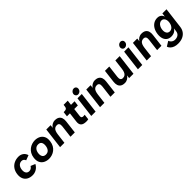

<svg xmlns="http://www.w3.org/2000/svg" viewBox="386 -2440 4388 4388"><g transform="rotate(-45 2580.0 -246.0)"><path d="M534 -381 412 -335Q406 -359 383.5 -379.5Q361 -400 326 -400Q272 -400 235 -362Q198 -324 190 -255Q182 -186 209 -147Q236 -108 290 -108Q325 -108 352.5 -128.5Q380 -149 392 -173L502 -127Q465 -58 405.5 -23Q346 12 280 12Q199 12 142.5 -20Q86 -52 60 -111.5Q34 -171 44 -254Q54 -337 94.5 -396.5Q135 -456 200 -488Q265 -520 346 -520Q412 -520 462.5 -485Q513 -450 534 -381Z M810 12Q742 12 684 -16Q626 -44 595.5 -103Q565 -162 576 -254Q585 -324 614.5 -374Q644 -424 686.5 -456.5Q729 -489 778.5 -504.5Q828 -520 876 -520Q945 -520 1002 -492Q1059 -464 1089.5 -405.5Q1120 -347 1108 -254Q1099 -185 1070.5 -135Q1042 -85 999.5 -52Q957 -19 908 -3.5Q859 12 810 12ZM825 -108Q886 -108 920 -147.5Q954 -187 962 -254Q970 -320 946.5 -360Q923 -400 861 -400Q803 -400 766.5 -360Q730 -320 722 -254Q714 -187 740.5 -147.5Q767 -108 825 -108Z M1173 0 1235 -508H1375L1366 -430Q1376 -448 1392 -464.5Q1408 -481 1428 -493.5Q1448 -506 1472 -513Q1496 -520 1521 -520Q1588 -520 1627 -494Q1666 -468 1680.5 -421.5Q1695 -375 1687 -315L1649 0H1509L1545 -296Q1552 -352 1534.5 -380Q1517 -408 1474 -408Q1433 -408 1406 -388.5Q1379 -369 1364 -331Q1349 -293 1342 -239L1313 0Z M2016 12Q1918 12 1878.5 -28.5Q1839 -69 1849 -149L1878 -387H1782L1797 -508H1816Q1848 -508 1867 -515Q1886 -522 1895.5 -538.5Q1905 -555 1908 -582L1914 -627H2048L2033 -507H2149L2134 -387H2018L1993 -184Q1989 -149 2005.5 -135.5Q2022 -122 2042 -122Q2052 -122 2067 -123Q2082 -124 2094 -126L2079 4Q2066 8 2047 10Q2028 12 2016 12Z M2319.4 -559Q2285 -559 2263.5 -584.5Q2242 -610 2245.6 -643.7Q2251 -679 2278.5 -704Q2306 -729 2340.2 -729Q2376 -729 2397.5 -704Q2419 -679 2413.6 -643.7Q2410 -610 2382.7 -584.5Q2355.3 -559 2319.4 -559ZM2181 0 2243 -508H2383L2321 0Z M2465 0 2527 -508H2667L2658 -430Q2668 -448 2684 -464.5Q2700 -481 2720 -493.5Q2740 -506 2764 -513Q2788 -520 2813 -520Q2880 -520 2919 -494Q2958 -468 2972.5 -421.5Q2987 -375 2979 -315L2941 0H2801L2837 -296Q2844 -352 2826.5 -380Q2809 -408 2766 -408Q2725 -408 2698 -388.5Q2671 -369 2656 -331Q2641 -293 2634 -239L2605 0Z M3607 -508 3545 0H3405L3414 -78Q3404 -60 3388 -43.5Q3372 -27 3352 -14.5Q3332 -2 3308.5 5Q3285 12 3259 12Q3192 12 3153 -14.5Q3114 -41 3100 -87Q3086 -133 3093 -193L3131 -508H3271L3235 -212Q3228 -157 3245.5 -128.5Q3263 -100 3306 -100Q3348 -100 3374.5 -120Q3401 -140 3416.5 -177.5Q3432 -215 3438 -269L3467 -508Z M3827.4 -559Q3793 -559 3771.5 -584.5Q3750 -610 3753.6 -643.7Q3759 -679 3786.5 -704Q3814 -729 3848.2 -729Q3884 -729 3905.5 -704Q3927 -679 3921.6 -643.7Q3918 -610 3890.7 -584.5Q3863.3 -559 3827.4 -559ZM3689 0 3751 -508H3891L3829 0Z M3973 0 4035 -508H4175L4166 -430Q4176 -448 4192 -464.5Q4208 -481 4228 -493.5Q4248 -506 4272 -513Q4296 -520 4321 -520Q4388 -520 4427 -494Q4466 -468 4480.5 -421.5Q4495 -375 4487 -315L4449 0H4309L4345 -296Q4352 -352 4334.5 -380Q4317 -408 4274 -408Q4233 -408 4206 -388.5Q4179 -369 4164 -331Q4149 -293 4142 -239L4113 0Z M4922 0 4932 -79Q4917 -52 4892.5 -31.5Q4868 -11 4835 0.5Q4802 12 4760 12Q4695 12 4650 -20Q4605 -52 4585.5 -111.5Q4566 -171 4576 -253Q4587 -337 4622.5 -396.5Q4658 -456 4711.5 -488Q4765 -520 4831 -520Q4873 -520 4901.5 -506Q4930 -492 4948 -469.5Q4966 -447 4976 -419L4987 -508H5121L5058 0Q5049 71 5011 124.5Q4973 178 4908.5 207.5Q4844 237 4753 237Q4693 237 4645 219.5Q4597 202 4565.5 171.5Q4534 141 4522 102L4639 29Q4647 52 4665 74Q4683 96 4710 109.5Q4737 123 4770 123Q4834 123 4874.5 91.5Q4915 60 4922 0ZM4821 -96Q4855 -97 4883 -116Q4911 -135 4929.5 -170.5Q4948 -206 4954 -253Q4960 -297 4949.5 -332.5Q4939 -368 4916 -389Q4893 -410 4859 -410Q4823 -410 4794 -389Q4765 -368 4746.5 -332.5Q4728 -297 4722 -253Q4716 -205 4726 -169.5Q4736 -134 4760.5 -115Q4785 -96 4821 -96Z"/></g></svg>

Font: Inclusive Sans
Style: Italic
Weight: 400
Italic angle: -7°
Designer: Olivia King
Foundry: Olivia King
Version: Version 2.004